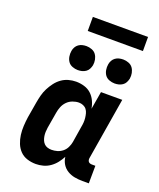

<svg xmlns="http://www.w3.org/2000/svg" viewBox="-166 -1019 932 1128"><g transform="rotate(20 300.0 -455.5)"><path d="M196 8Q167 8 141 -0.5Q115 -9 97 -27.5Q79 -46 69 -71Q59 -96 55.5 -123Q52 -150 53.5 -178Q55 -206 59 -234L76 -334Q80 -357 86 -380Q92 -403 103 -424.5Q114 -446 129 -466Q144 -486 164 -500.5Q184 -515 207.5 -521.5Q231 -528 254 -528Q281 -528 306 -520.5Q331 -513 349 -496.5Q367 -480 378 -457Q389 -434 393 -409L412 -520H545L481 -133Q480 -127 481 -121Q482 -115 485.5 -110.5Q489 -106 495 -104Q501 -102 507 -102H529L528 8H488Q462 8 438 3.5Q414 -1 393.5 -13.5Q373 -26 360.5 -46Q348 -66 345 -91Q334 -70 319 -51Q304 -32 284 -18Q264 -4 241 2Q218 8 196 8ZM254 -102Q272 -102 289.5 -107Q307 -112 322 -124Q337 -136 345.5 -153.5Q354 -171 357 -188L373 -288Q376 -303 377 -317Q378 -331 376.5 -345Q375 -359 371.5 -372.5Q368 -386 360 -396.5Q352 -407 339 -412.5Q326 -418 312 -418Q293 -418 273 -410.5Q253 -403 238.5 -388Q224 -373 216.5 -354Q209 -335 206 -316L189 -216Q187 -203 186.5 -189.5Q186 -176 188 -163.5Q190 -151 194.5 -139.5Q199 -128 207.5 -119Q216 -110 228.5 -106Q241 -102 254 -102ZM469 -595Q452 -595 435 -601.5Q418 -608 408.5 -621.5Q399 -635 396 -652.5Q393 -670 396 -688Q398 -701 404.5 -712.5Q411 -724 421.5 -731.5Q432 -739 444.5 -742Q457 -745 470 -745Q487 -745 504 -738.5Q521 -732 530.5 -718.5Q540 -705 543.5 -687.5Q547 -670 544 -652Q541 -639 535 -627.5Q529 -616 518 -608.5Q507 -601 494.5 -598Q482 -595 469 -595ZM239 -595Q222 -595 205 -601.5Q188 -608 178.5 -621.5Q169 -635 166 -652.5Q163 -670 166 -688Q168 -701 174.5 -712.5Q181 -724 191.5 -731.5Q202 -739 214.5 -742Q227 -745 240 -745Q257 -745 274 -738.5Q291 -732 300.5 -718.5Q310 -705 313.5 -687.5Q317 -670 314 -652Q311 -639 305 -627.5Q299 -616 288 -608.5Q277 -601 264.5 -598Q252 -595 239 -595ZM216 -831V-919H561V-831Z"/></g></svg>

Font: Iosevka HT Extrabold Extended
Style: Italic
Weight: 800
Width: 7
Italic angle: -9°
Monospace: yes
Designer: Belleve Invis
Foundry: Belleve Invis
Version: Version 32.3.0; ttfautohint (v1.8.4)